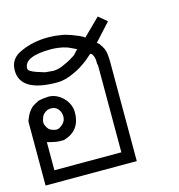

<svg xmlns="http://www.w3.org/2000/svg" viewBox="-88 -629 659 706"><g transform="rotate(-15 242.0 -275.5)"><path d="M300.8 -372.1Q300.8 -376 300.3 -378.7Q299.8 -381.3 298.8 -383.8Q298.8 -390.6 298.8 -395.3Q298.8 -399.9 297.9 -402.8Q293.5 -424.8 283.2 -424.8L261.2 -405.8Q248.5 -396 235.1 -387.5Q221.7 -378.9 206.1 -372.1Q170.9 -355 140.1 -355Q0 -355 0 -438Q0 -483.9 45.9 -502.9Q92.3 -523.9 148.9 -523.9Q157.2 -523.9 168.7 -523.2Q180.2 -522.5 195.8 -520Q205.1 -519 214.8 -516.4Q224.6 -513.7 235.8 -509.8Q251 -503.9 262.5 -499Q273.9 -494.1 282.2 -487.8L346.2 -550.8L377.9 -523.9L317.9 -458L326.2 -451.2Q330.1 -445.8 333.5 -440.4Q336.9 -435.1 339.8 -429.2Q343.8 -420.9 345.5 -406.7Q347.2 -392.6 347.2 -374V0H0V-242.2Q0 -244.6 2.2 -250Q4.4 -255.4 8.8 -265.1Q12.2 -272 16.6 -278.3Q21 -284.7 29.8 -293L42 -300.8L56.2 -308.1L71.8 -311L94.2 -313Q110.4 -313 124.8 -306.2Q139.2 -299.3 150.1 -288.1Q161.1 -276.9 167.5 -262.5Q173.8 -248 173.8 -232.9Q173.8 -161.6 107.9 -144Q100.1 -144 95 -144Q89.8 -144 85.4 -144.5Q81.1 -145 76.7 -145.8Q72.3 -146.5 65.9 -147.9L45.9 -152.8V-45.9H300.8ZM51.8 -228Q51.8 -221.2 54.7 -214.1Q57.6 -207 63 -200.2Q67.4 -195.3 74.7 -192.4Q82 -189.5 91.8 -188Q98.6 -188 105 -191.7Q111.3 -195.3 118.2 -202.1Q128.9 -212.9 128.9 -228Q128.9 -245.1 119.1 -257.1Q109.4 -269 91.8 -269Q84.5 -269 77.1 -265.9Q69.8 -262.7 63 -255.9Q55.7 -248.5 51.8 -228ZM137.2 -399.9Q157.2 -399.9 182.1 -412.1Q195.8 -418 206.3 -424.1Q216.8 -430.2 225.1 -436L236.8 -449.2Q238.3 -450.7 239.7 -451.4Q241.2 -452.1 242.2 -453.1Q242.2 -455.1 210 -469.2Q194.3 -474.6 177.7 -476.8Q161.1 -479 148.9 -479Q45.9 -479 45.9 -433.1Q45.9 -422.4 76.2 -412.1L106 -402.8Z"/></g></svg>

Font: Defago Noto Sans
Style: Regular
Weight: 400
Designer: John M. Durdin
Foundry: Lao IT Dev Co., Ltd.
Version: Version 1.000 2007 initial release